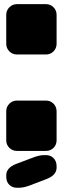

<svg xmlns="http://www.w3.org/2000/svg" viewBox="-20 -720 300 916"><path d="M199.2 -460H61Q39.6 -460 24.7 -474.9Q9.8 -489.7 9.8 -511.2V-648.9Q9.8 -670.4 24.7 -685.3Q39.6 -700.2 61 -700.2H199.2Q220.7 -700.2 235.4 -685.3Q250 -670.4 250 -648.9V-511.2Q250 -489.7 235.4 -474.9Q220.7 -460 199.2 -460ZM199.2 0H61Q39.6 0 24.7 -14.6Q9.8 -29.3 9.8 -50.8V-189Q9.8 -210.4 24.7 -225.3Q39.6 -240.2 61 -240.2H199.2Q220.7 -240.2 235.4 -225.3Q250 -210.4 250 -189V-50.8Q250 -29.3 235.4 -14.6Q220.7 0 199.2 0ZM189.9 20H199.2Q221.7 20 235.8 34.7Q250 49.3 250 73.2V80.1Q250 115.2 203.1 133.8L124 164.1Q93.8 175.8 69.8 175.8H61Q38.6 175.8 24.2 161.4Q9.8 147 9.8 123V116.2Q9.8 80.6 57.1 62L136.2 32.2Q167.5 20 189.9 20Z"/></svg>

Font: Nastup Soft
Style: Regular
Weight: 400
Designer: Maksym Kobuzan
Foundry: Zakznak
Version: Version 1.020;hotconv 1.0.109;makeotfexe 2.5.65596